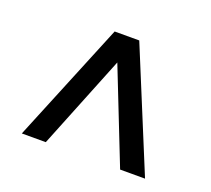

<svg xmlns="http://www.w3.org/2000/svg" viewBox="-76 -626 629 572"><g transform="rotate(20 238.0 -339.5)"><path d="M354 -149H433L276 -530H198L42 -150H118L237 -446Z"/></g></svg>

Font: Bisquit Text
Style: Regular
Weight: 400
Version: Version 1.004;Glyphs 3.2.3 (3260)